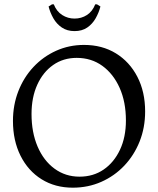

<svg xmlns="http://www.w3.org/2000/svg" viewBox="-20 -857 732 889"><path d="M317 12Q235 12 172.5 -27Q110 -66 75 -136Q40 -206 40 -297Q40 -371 65 -435Q90 -499 135 -547Q180 -595 240 -622Q300 -649 369 -649Q453 -649 516.5 -610Q580 -571 616 -501.5Q652 -432 652 -341Q652 -266 626.5 -202Q601 -138 555.5 -90Q510 -42 449 -15Q388 12 317 12ZM348 -39Q412 -39 460 -72Q508 -105 535.5 -163.5Q563 -222 563 -299Q563 -385 534 -450Q505 -515 454 -552Q403 -589 335 -589Q273 -589 226 -556Q179 -523 152.5 -464.5Q126 -406 126 -329Q126 -244 154 -178.5Q182 -113 232.5 -76Q283 -39 348 -39ZM325 -713Q291 -713 266.5 -729.5Q242 -746 227 -772.5Q212 -799 205 -827L221 -837H229Q242 -804 268 -787.5Q294 -771 325 -771Q357 -771 382.5 -787.5Q408 -804 421 -837H429L445 -827Q438 -799 423 -772.5Q408 -746 384 -729.5Q360 -713 325 -713Z"/></svg>

Font: Alegreya
Style: Regular
Weight: 400
Designer: Juan Pablo del Peral
Foundry: Huerta Tipografica
Version: Version 2.009